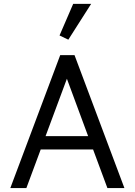

<svg xmlns="http://www.w3.org/2000/svg" viewBox="-20 -961 688 981"><path d="M455.6 -197.3H188L114.7 0H32.7L287.6 -679.2H360.8L615.7 0H528.8ZM430.2 -265.6 321.8 -558.6 212.9 -265.6ZM445.8 -941.4 329.1 -758.3 284.2 -779.8 354 -941.4Z"/></svg>

Font: Molengo
Style: Regular
Weight: 400
Designer: moyogo
Foundry: moyogo
Version: Version 0.11; ttfautohint (v0.8) -G 32 -r 16 -x